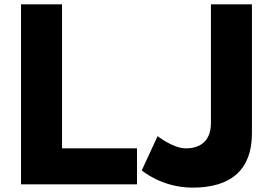

<svg xmlns="http://www.w3.org/2000/svg" viewBox="-20 -845 1251 880"><path d="M1134.7 -825H946.7V-281C946.7 -198 897.1 -165 831.8 -165C773.7 -165 702.3 -221 702.3 -221L629.7 -64C629.7 -64 720.4 15 863.2 15C1042.7 15 1134.7 -71 1134.7 -233ZM264.3 -825H76.3V0H607.9V-165H264.3Z"/></svg>

Font: Hussar
Style: BdSuprExt
Weight: 700
Foundry: Cannot Into Space Fonts
Version: Version 2.00